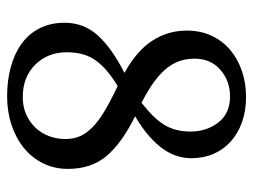

<svg xmlns="http://www.w3.org/2000/svg" viewBox="-106 -593 712 540"><g transform="rotate(90 250.0 -323.0)"><path d="M44 -149Q44 -203 80 -242.5Q116 -282 185 -317Q122 -352 94 -396Q66 -440 66 -492Q66 -531 80.5 -562Q95 -593 120.5 -614.5Q146 -636 180 -647.5Q214 -659 253 -659Q292 -659 324 -647.5Q356 -636 378.5 -615.5Q401 -595 413 -567Q425 -539 425 -505Q425 -487 419.5 -467.5Q414 -448 400.5 -428Q387 -408 364 -387.5Q341 -367 307 -347Q382 -310 418.5 -267Q455 -224 455 -158Q455 -120 439.5 -88.5Q424 -57 396.5 -34.5Q369 -12 331.5 0.5Q294 13 251 13Q206 13 168 2.5Q130 -8 102.5 -28Q75 -48 59.5 -78.5Q44 -109 44 -149ZM145 -514Q145 -494 150.5 -475.5Q156 -457 170 -438.5Q184 -420 208 -402Q232 -384 269 -365Q314 -400 332 -430.5Q350 -461 350 -503Q350 -548 324.5 -581Q299 -614 251 -614Q208 -614 176.5 -587Q145 -560 145 -514ZM253 -31Q280 -31 301.5 -40.5Q323 -50 338.5 -66Q354 -82 362.5 -104Q371 -126 371 -151Q371 -173 363.5 -191Q356 -209 338.5 -226.5Q321 -244 292.5 -261Q264 -278 222 -298Q174 -269 150.5 -237Q127 -205 127 -155Q127 -101 162 -66Q197 -31 253 -31Z"/></g></svg>

Font: Source Serif Pro
Style: Regular
Weight: 400
Designer: Frank Grießhammer
Foundry: Adobe Systems Incorporated
Version: Version 2.000;PS 1.000;hotconv 16.6.51;makeotf.lib2.5.65220